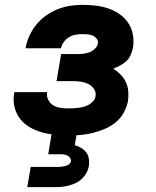

<svg xmlns="http://www.w3.org/2000/svg" viewBox="-20 -548 640 788"><path d="M260 8Q232 8 204 5Q176 2 150 -5.5Q124 -13 101 -26.5Q78 -40 62 -61Q46 -82 39.5 -109Q33 -136 38 -164Q38 -165 38.5 -166.5Q39 -168 39 -170H174Q174 -169 173.5 -168.5Q173 -168 173 -168Q171 -151 178.5 -137Q186 -123 199 -115.5Q212 -108 228 -105.5Q244 -103 260 -103Q271 -103 281.5 -103.5Q292 -104 303 -105.5Q314 -107 324.5 -110Q335 -113 345 -118.5Q355 -124 362.5 -133Q370 -142 372 -152Q375 -169 366 -182.5Q357 -196 343 -203Q329 -210 312.5 -212.5Q296 -215 279 -215H212L231 -326H298Q310 -326 322.5 -327.5Q335 -329 347 -333.5Q359 -338 369.5 -348Q380 -358 382 -370Q383 -381 376.5 -389.5Q370 -398 360.5 -402Q351 -406 340 -407Q329 -408 318 -408Q304 -408 290 -405.5Q276 -403 263.5 -395.5Q251 -388 242 -375.5Q233 -363 230 -350H85Q89 -375 100 -399.5Q111 -424 128 -445.5Q145 -467 168 -483.5Q191 -500 216 -510Q241 -520 266.5 -524Q292 -528 318 -528Q345 -528 372 -525Q399 -522 424 -513.5Q449 -505 470 -490.5Q491 -476 505.5 -455Q520 -434 525 -407.5Q530 -381 526 -354Q523 -339 517 -324Q511 -309 499.5 -298Q488 -287 473.5 -279.5Q459 -272 445 -266Q461 -256 474.5 -242.5Q488 -229 496.5 -211Q505 -193 506.5 -172.5Q508 -152 505 -132Q500 -107 487 -84Q474 -61 453 -44.5Q432 -28 408 -18Q384 -8 359.5 -2Q335 4 310 6Q285 8 260 8ZM92 220 106 137H221Q228 137 235 136Q242 135 249.5 133Q257 131 263 126.5Q269 122 271 115Q272 107 268 100.5Q264 94 258 91Q252 88 244.5 86.5Q237 85 230 85H178L192 0H295L287 48Q301 52 313 59Q325 66 333.5 77Q342 88 344.5 102.5Q347 117 345 131Q343 146 336 159.5Q329 173 318 184Q307 195 293 202Q279 209 264.5 213Q250 217 236 218.5Q222 220 207 220Z"/></svg>

Font: Iosevka SS04 Heavy Extended
Style: Italic
Weight: 900
Width: 7
Italic angle: -9°
Monospace: yes
Designer: Belleve Invis
Foundry: Belleve Invis
Version: Version 19.0.0; ttfautohint (v1.8.4)